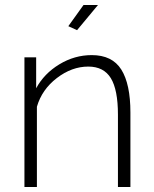

<svg xmlns="http://www.w3.org/2000/svg" viewBox="-20 -750 616 770"><path d="M373 -730 289 -629 254 -645 315 -730ZM503 -299V0H453V-290Q453 -390 424.5 -436.5Q396 -483 334 -483Q268 -483 208 -437Q148 -391 128 -322V0H78V-520H125V-396Q157 -455 218 -492Q279 -529 348 -529Q430 -529 466.5 -471Q503 -413 503 -299Z"/></svg>

Font: Raleway
Style: Light
Weight: 300
Designer: Matt McInerney, Pablo Impallari, Rodrigo Fuenzalida
Foundry: Matt McInerney, Pablo Impallari, Rodrigo Fuenzalida
Version: Version 3.000